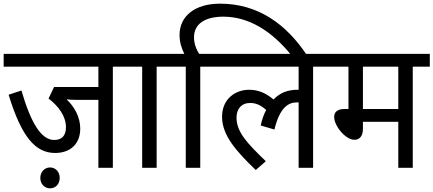

<svg xmlns="http://www.w3.org/2000/svg" viewBox="-20 -916 2366 1048"><path d="M596 -552H690V-622H0V-552H517V-441H275L245 -378C299 -337 340 -282 340 -222C340 -174 316 -152 276 -152C205 -152 149 -244 97 -422L27 -399C99 -163 176 -81 281 -81C360 -81 418 -127 418 -214C418 -276 387 -333 343 -374C356 -372 372 -371 395 -371H517V0H596ZM200 55C200 88 223 112 253 112C284 112 306 88 306 55C306 23 284 -2 253 -2C223 -2 200 23 200 55Z M835 -552H928V-622H676V-552H756V0H835Z M994 -552V0H1073V-552H1166V-622H1067C1053 -644 1039 -674 1039 -713C1039 -784 1097 -825 1199 -825C1337 -825 1462 -748 1570 -615H1655C1544 -782 1391 -896 1181 -896C1045 -896 960 -829 960 -725C960 -684 972 -651 986 -622H914V-552Z M1152 -552H1610V-426C1608 -426 1605 -426 1602 -426C1551 -426 1507 -409 1473 -373C1432 -407 1392 -426 1339 -426C1269 -426 1192 -380 1192 -278C1192 -176 1273 -87 1376 12L1431 -36C1328 -135 1271 -196 1271 -274C1271 -321 1297 -354 1346 -354C1380 -354 1407 -339 1433 -316C1420 -292 1410 -264 1403 -231L1478 -209C1507 -332 1557 -357 1599 -357C1603 -357 1606 -357 1610 -357V0H1689V-552H1783V-622H1152Z M2233 -552H2326V-622H1769V-552H1882V-321H1860C1819 -321 1804 -302 1804 -278C1804 -228 1866 -153 1915 -153C1940 -153 1961 -170 1961 -213V-251H2154V0H2233ZM2154 -552V-321H1961V-552Z"/></svg>

Font: Noto Sans SemiCondensed
Style: Italic
Weight: 400
Width: 4
Italic angle: -12°
Designer: Monotype Design Team
Foundry: Monotype Imaging Inc.
Version: Version 2.013